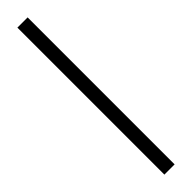

<svg xmlns="http://www.w3.org/2000/svg" viewBox="-355 -737 943 943"><g transform="rotate(-45 116.5 -265.5)"><path d="M81 245V-776H152V245Z"/></g></svg>

Font: Brawler
Style: Regular
Weight: 400
Designer: Oleg Frolov, Haley Fiege
Foundry: Oleg Frolov, Haley Fiege
Version: Version 1.101; ttfautohint (v1.8.3)